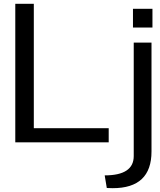

<svg xmlns="http://www.w3.org/2000/svg" viewBox="-20 -745 840 1005"><path d="M676 -601H778V-699H676ZM773 -522H680V72Q680 173 528 173L539 239Q546 240 570 240Q773 240 773 48ZM60 -725V0H549V-74H157V-725Z"/></svg>

Font: Sawarabi Gothic
Style: Regular
Weight: 400
Designer: mshio (mshio@users.sourceforge.jp)
Version: Version 20141215